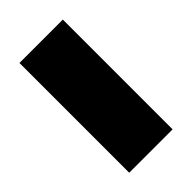

<svg xmlns="http://www.w3.org/2000/svg" viewBox="-202 -744 822 822"><g transform="rotate(-45 209.0 -332.5)"><path d="M77.6 0H340.3V-664.6H77.6Z"/></g></svg>

Font: Plaster
Style: Regular
Weight: 400
Designer: Eben Sorkin
Foundry: Eben Sorkin
Version: Version 1.007